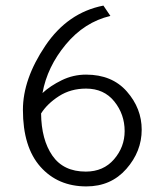

<svg xmlns="http://www.w3.org/2000/svg" viewBox="-20 -654 580 687"><path d="M350 -634 375 -597Q282 -575 215.5 -495Q149 -415 132 -321Q160 -347 201 -367Q242 -387 288 -387Q381 -387 434 -326.5Q487 -266 487 -190Q487 -112 432 -49.5Q377 13 289 13Q187 13 124.5 -57.5Q62 -128 62 -261Q62 -371 142 -490Q222 -609 350 -634ZM426 -185Q426 -245 389 -291Q352 -337 288 -337Q233 -337 191 -310Q149 -283 127 -248Q128 -154 167.5 -97Q207 -40 287 -40Q350 -40 388 -84Q426 -128 426 -185Z"/></svg>

Font: Palanquin Light
Style: Regular
Weight: 300
Designer: Pria Ravichandran
Version: Version 1.0.4